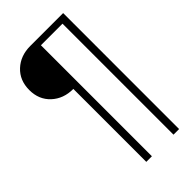

<svg xmlns="http://www.w3.org/2000/svg" viewBox="-274 -790 1063 1063"><g transform="rotate(-45 258.0 -258.0)"><path d="M454 196H410V-673H241V196H197V-375Q120 -375 70 -421.5Q20 -468 20 -543Q20 -619 70 -665.5Q120 -712 197 -712H454Z"/></g></svg>

Font: Creato Display Light
Style: Regular
Weight: 300
Version: Version 1.000